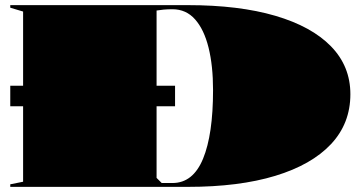

<svg xmlns="http://www.w3.org/2000/svg" viewBox="-20 -728 1415 748"><path d="M20 -394H662V-314H20ZM712 -708Q911 -708 1052.5 -666.5Q1194 -625 1269.5 -547.5Q1345 -470 1345 -361Q1345 -247 1269.5 -166.5Q1194 -86 1052.5 -43Q911 0 712 0H20V-10L70 -20V-683L20 -698V-708ZM652 -692Q633 -692 617 -690.5Q601 -689 590 -687V-35L610 -15H652Q732 -15 771 -109.5Q810 -204 810 -377Q810 -472 792.5 -542.5Q775 -613 740 -652.5Q705 -692 652 -692Z"/></svg>

Font: Kalnia Expanded
Style: Bold
Weight: 700
Width: 7
Designer: Frida Medrano
Foundry: Frida Medrano
Version: Version 1.105